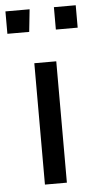

<svg xmlns="http://www.w3.org/2000/svg" viewBox="-83 -755 395 788"><g transform="rotate(-5 115.0 -361.0)"><path d="M160.2 0H69.8V-500H160.2ZM60.1 -629.9H-29.8V-722.2H69.8ZM259.8 -629.9H169.9V-722.2H259.8Z"/></g></svg>

Font: Perun
Style: Regular
Weight: 400
Version: Version 1.0000